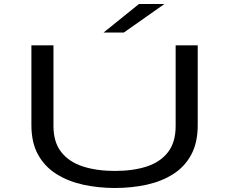

<svg xmlns="http://www.w3.org/2000/svg" viewBox="-20 -926 1140 957"><path d="M553 11Q470.5 11 395.8 -5.2Q321 -21.5 262.5 -57.8Q204 -94 170.2 -154.2Q136.5 -214.5 136.5 -302.5V-700H246.5V-298Q246.5 -217 285.5 -167.8Q324.5 -118.5 393.5 -96.2Q462.5 -74 553 -74Q643.5 -74 711.5 -96.2Q779.5 -118.5 817.5 -167.8Q855.5 -217 855.5 -298V-700H965.5V-302.5Q965.5 -214.5 932.8 -154.2Q900 -94 842.5 -57.8Q785 -21.5 710.5 -5.2Q636 11 553 11ZM597.5 -764H496.5L672.5 -906H799.5Z"/></svg>

Font: Trispace Expanded
Style: Regular
Weight: 400
Width: 7
Designer: Tyler Finck
Foundry: Etcetera Type Company
Version: Version 1.210; ttfautohint (v1.8.3)